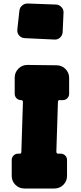

<svg xmlns="http://www.w3.org/2000/svg" viewBox="-20 -1075 462 1097"><path d="M119 2Q89 2 68 -19Q47 -40 47 -70V-161Q47 -176 57.5 -186.5Q68 -197 83 -197H92Q102 -197 102 -207L111 -492Q111 -503 100 -503Q85 -503 74.5 -513.5Q64 -524 64 -539V-632Q64 -661 85 -682.5Q106 -704 136 -704L303 -702Q333 -702 354 -681Q375 -660 375 -630V-539Q375 -524 364.5 -513.5Q354 -503 339 -503H321Q311 -503 311 -493L302 -208Q302 -197 313 -197H327Q342 -197 352.5 -186.5Q363 -176 363 -161V-70Q363 -40 342 -19Q321 2 291 2ZM338 -892Q337 -873 323.5 -860.5Q310 -848 292 -849L122 -857Q102 -858 89.5 -872Q77 -886 79 -906L91 -1015Q93 -1032 106.5 -1043.5Q120 -1055 137 -1055L300 -1049Q318 -1048 331 -1034.5Q344 -1021 343 -1003Z"/></svg>

Font: d puntillas B to tiptoe
Style: Regular
Weight: 400
Designer: deFharo
Foundry: deFharo.com
Version: Version 1.001 2012